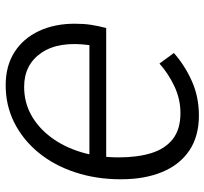

<svg xmlns="http://www.w3.org/2000/svg" viewBox="-42 -666 720 676"><g transform="rotate(90 318.0 -328.0)"><path d="M280.2 12Q212.2 12 163.8 -18.8Q115.3 -49.6 89.4 -104.7Q63.5 -159.8 63.5 -231.2Q63.5 -263.8 67.4 -288.6Q71.3 -313.5 78.6 -341.9H549.9L537.3 -282.8H138.9Q124.2 -175 165.8 -114Q207.3 -53 285.9 -53Q339.8 -53 384.8 -77.8Q429.8 -102.6 463.6 -147.9Q497.4 -193.1 515.8 -253.9Q534.1 -314.6 534.1 -386.1Q534.1 -452.2 519 -500.9Q503.8 -549.6 469.5 -576.5Q435.3 -603.3 378 -603.3Q328.8 -603.3 283.7 -582Q238.5 -560.6 203.8 -529.4L166.6 -580.3Q210.2 -618.7 265.6 -643.5Q320.9 -668.3 386.6 -668.3Q459.8 -668.3 509.8 -634.7Q559.8 -601.2 585.5 -539.3Q611.2 -477.5 611.2 -393.6Q611.2 -306.3 586.5 -232.1Q561.9 -157.8 516.8 -103Q471.7 -48.3 411.4 -18.1Q351.2 12 280.2 12Z"/></g></svg>

Font: Source Sans 3 VF
Style: Italic
Weight: 200
Italic angle: -11°
Designer: Paul D. Hunt
Foundry: Adobe Systems Incorporated
Version: Version 3.042;hotconv 1.0.118;makeotfexe 2.5.65603